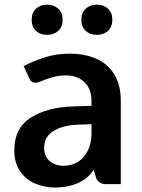

<svg xmlns="http://www.w3.org/2000/svg" viewBox="-20 -798 615 832"><path d="M503.4 -361.3V0H438Q409.2 0 397 -25.4L386.2 -62Q358.9 -22 315.7 -3.7Q272.5 14.6 218.8 14.6Q173.3 14.6 133.1 -2.2Q92.8 -19 67.4 -55.4Q42 -91.8 42 -146.5Q42 -242.2 112.8 -287.8Q183.6 -333.5 298.3 -336.9L376.5 -339.4V-358.4Q376.5 -413.6 345.7 -442.4Q314.9 -471.2 265.1 -471.2Q234.9 -471.2 207.3 -463.4Q179.7 -455.6 151.4 -443.4Q141.1 -439.5 133.8 -439.5Q114.7 -439.5 105.5 -461.4L82.5 -511.7Q121.1 -532.2 171.9 -548.8Q222.7 -565.4 281.7 -565.4Q346.7 -565.4 396.5 -543.7Q446.3 -522 474.9 -476.3Q503.4 -430.7 503.4 -361.3ZM376.5 -220.7V-259.8L316.9 -257.8Q252.4 -255.4 211.9 -230.5Q171.4 -205.6 171.4 -157.7Q171.4 -120.6 195.1 -100.1Q218.8 -79.6 256.3 -79.6Q290.5 -79.6 317.9 -96.7Q345.2 -113.8 360.8 -145.8Q376.5 -177.7 376.5 -220.7ZM117.2 -712.4Q117.2 -742.7 135.7 -760.3Q154.3 -777.8 184.1 -777.8Q213.9 -777.8 232.7 -760.3Q251.5 -742.7 251.5 -712.4Q251.5 -682.1 232.7 -664.6Q213.9 -647 184.1 -647Q154.3 -647 135.7 -664.6Q117.2 -682.1 117.2 -712.4ZM332.5 -712.4Q332.5 -742.7 351.1 -760.3Q369.6 -777.8 399.4 -777.8Q429.2 -777.8 448 -760.3Q466.8 -742.7 466.8 -712.4Q466.8 -682.1 448 -664.6Q429.2 -647 399.4 -647Q369.6 -647 351.1 -664.6Q332.5 -682.1 332.5 -712.4Z"/></svg>

Font: Lycee Sans SemiBold
Style: Regular
Weight: 600
Designer: Justin Alvin
Foundry: Alkove Design
Version: Version 1.030